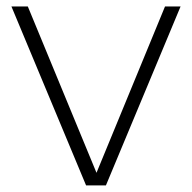

<svg xmlns="http://www.w3.org/2000/svg" viewBox="-20 -560 580 580"><path d="M240 0 14.5 -540.5H64L271.5 -38L478.5 -540.5H525.5L300 0Z"/></svg>

Font: Encode Sans SemiExpanded SemiExpanded ExtraLight
Style: Regular
Weight: 200
Width: 6
Designer: Multiple Designers
Foundry: Impallari Type
Version: Version 3.000; ttfautohint (v1.8.3) -l 8 -r 50 -G 200 -x 14 